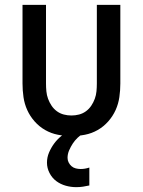

<svg xmlns="http://www.w3.org/2000/svg" viewBox="-20 -550 590 793"><path d="M275 12Q247 12 219 6.5Q191 1 166.5 -13Q142 -27 123 -48.5Q104 -70 92.5 -95.5Q81 -121 77 -149Q73 -177 73 -205V-530H170V-205Q170 -189 171.5 -173Q173 -157 178.5 -142Q184 -127 193 -113.5Q202 -100 215 -90.5Q228 -81 243.5 -77Q259 -73 275 -73Q291 -73 306.5 -77Q322 -81 335 -90.5Q348 -100 357 -113.5Q366 -127 371.5 -142Q377 -157 378.5 -173Q380 -189 380 -205V-530H477V-205Q477 -177 473 -149Q469 -121 457.5 -95.5Q446 -70 427 -48.5Q408 -27 383.5 -13Q359 1 331 6.5Q303 12 275 12ZM295 223Q273 223 251.5 217Q230 211 212.5 198Q195 185 184.5 164.5Q174 144 174 122Q174 100 182.5 80Q191 60 203.5 43Q216 26 233 12Q250 -2 268 -12H326V0Q312 8 300.5 19Q289 30 280.5 43Q272 56 265.5 71Q259 86 259 102Q259 112 263.5 121Q268 130 275.5 136.5Q283 143 293 145.5Q303 148 313 148Q322 148 331 146.5Q340 145 349 142V216Q336 219 322.5 221Q309 223 295 223Z"/></svg>

Font: Lode Dark
Style: Bold
Weight: 700
Monospace: yes
Designer: Belleve Invis
Foundry: Belleve Invis
Version: Version 29.2.0; ttfautohint (v1.8.3)